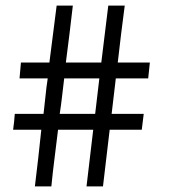

<svg xmlns="http://www.w3.org/2000/svg" viewBox="-20 -668 615 688"><path d="M290 0 314 -203H188Q182 -152 175.5 -101.5Q169 -51 164 0H105Q111 -51 117 -101.5Q123 -152 128 -203H27Q29 -217 30.5 -231.5Q32 -246 33 -260H136Q140 -292 143 -323.5Q146 -355 151 -387H50L55 -444H157L183 -648H241Q235 -597 229 -546.5Q223 -496 216 -444H343L368 -648H427Q420 -597 414 -546.5Q408 -496 402 -444H517L511 -387H395L380 -260H495L488 -203H373L349 0ZM210 -387Q206 -355 202.5 -323.5Q199 -292 194 -260H321L336 -387Z"/></svg>

Font: Josefin Sans
Style: Regular
Weight: 400
Designer: Santiago Orozco
Foundry: Typemade
Version: Version 1.0